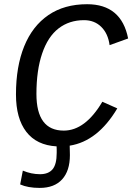

<svg xmlns="http://www.w3.org/2000/svg" viewBox="-20 -689 640 916"><path d="M153.8 -240.7Q153.8 -65.9 284.2 -65.9Q386.7 -65.9 468.3 -203.6L539.6 -171.9Q446.3 -15.1 312.5 5.9L313.5 50.8Q313.5 126 276.4 166.7Q239.3 207.5 169.4 207.5Q113.3 207.5 76.2 190.9L88.9 125Q129.4 142.1 170.9 142.1Q210.9 142.1 230.7 118.7Q250.5 95.2 250.5 40.5V23.9L250 9.3Q154.8 3.9 105.5 -60.1Q56.2 -124 56.2 -238.3Q56.2 -371.6 95.5 -468.3Q134.8 -564.9 210.7 -616.9Q286.6 -668.9 395.5 -668.9Q559.1 -668.9 591.3 -505.4L502.9 -473.6Q495.6 -528.8 463.1 -560.8Q430.7 -592.8 380.9 -592.8Q310.5 -592.8 259.5 -553.5Q208.5 -514.2 181.2 -434.1Q153.8 -354 153.8 -240.7Z"/></svg>

Font: Cousine
Style: Italic
Weight: 400
Italic angle: -12°
Monospace: yes
Designer: Steve Matteson
Foundry: Monotype Imaging Inc.
Version: Version 1.21